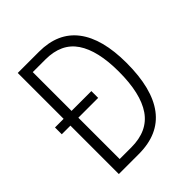

<svg xmlns="http://www.w3.org/2000/svg" viewBox="-198 -887 959 959"><g transform="rotate(-45 281.0 -408.0)"><path d="M236 -765Q370 -765 438 -676Q506 -587 506 -416Q506 -235 436.5 -143Q367 -51 227 -51H86V-393H25V-441H86V-765ZM231 -715H142V-441H282V-393H142V-101H224Q340 -101 394 -179.5Q448 -258 448 -413Q448 -561 396 -638Q344 -715 231 -715Z"/></g></svg>

Font: Noto Sans Tamil UI Condensed Light
Style: Regular
Weight: 300
Width: 3
Designer: Jelle Bosma - Monotype Design Team
Foundry: Monotype Imaging Inc.
Version: Version 2.004; ttfautohint (v1.8.4.7-5d5b)